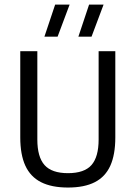

<svg xmlns="http://www.w3.org/2000/svg" viewBox="-20 -821 599 848"><path d="M280.3 7.3Q208 7.3 161.3 -16.4Q114.6 -40.1 92 -89Q69.5 -138 69.5 -214.1V-595H144.9V-204.8Q144.9 -127.7 176.8 -91.9Q208.7 -56.2 280.2 -56.2Q352.3 -56.2 383.9 -91.9Q415.6 -127.7 415.6 -204.8V-595H489.3V-214.1Q489.3 -138 467.2 -89Q445.1 -40.1 398.8 -16.4Q352.6 7.3 280.3 7.3ZM326.2 -659.1 373.5 -800.8H437.5L384.3 -659.1ZM176.2 -659.1 223.6 -800.8H287.5L234.4 -659.1Z"/></svg>

Font: Encode Sans SC Condensed Thin
Style: Regular
Weight: 100
Width: 3
Designer: Multiple Designers
Foundry: Impallari Type
Version: Version 3.002